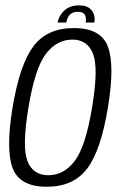

<svg xmlns="http://www.w3.org/2000/svg" viewBox="-20 -708 472 732"><path d="M158.5 4Q55 4 28.2 -67Q1.5 -138 28 -298.5Q55 -461 107 -531Q159 -601 261.5 -601Q365 -601 391.5 -530Q418 -459 391.5 -298.5Q365 -136 312.8 -66Q260.5 4 158.5 4ZM164.5 -40Q223 -40 264.5 -93.8Q306 -147.5 331 -298Q356 -447.5 335 -502.2Q314 -557 255.5 -557Q197 -557 155.2 -503Q113.5 -449 88.5 -298Q63.5 -148.5 84.5 -94.2Q105.5 -40 164.5 -40ZM281.5 -687.5Q315 -687.5 329.8 -668.2Q344.5 -649 339.5 -622H306.5Q310 -641 303.2 -652Q296.5 -663 277 -663Q256 -663 246 -651.8Q236 -640.5 232.5 -622H199.5Q204.5 -649 225.5 -668.2Q246.5 -687.5 281.5 -687.5Z"/></svg>

Font: Anybody Light
Style: Italic
Weight: 300
Italic angle: -10°
Designer: Tyler Finck
Foundry: Etcetera Type Company
Version: Version 1.010; ttfautohint (v1.8.3) -l 8 -r 50 -G 200 -x 14 